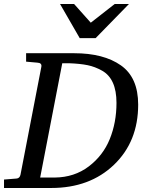

<svg xmlns="http://www.w3.org/2000/svg" viewBox="-35 -936 725 956"><path d="M653 -415Q653 -231 532.5 -115.5Q412 0 220 0H-15V-42L47 -47Q63 -48 67 -66L171 -604Q174 -623 151 -624L95 -629V-671H334Q481 -671 567 -610.5Q653 -550 653 -415ZM545 -424Q545 -484 527 -524Q509 -564 473.5 -584Q438 -604 401 -611.5Q364 -619 311 -621H275L165 -52H238Q335 -53 406.5 -107Q478 -161 511.5 -243.5Q545 -326 545 -424ZM607 -916 441 -746H362L264 -916H334L417 -823L536 -916Z"/></svg>

Font: Veleka
Style: Italic
Weight: 400
Italic angle: -12°
Designer: Stefan Peev, Context Ltd, 2016; SIL International, 1997-2014.
Foundry: Stefan Peev, Context Ltd, 2016
Version: Version 1.000